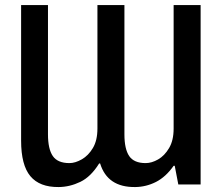

<svg xmlns="http://www.w3.org/2000/svg" viewBox="-20 -734 888 764"><path d="M213.9 10.3Q137.7 11.2 100.8 -33Q64 -77.1 64 -174.3V-713.9H170.9V-199.7Q170.9 -141.1 190.2 -113Q209.5 -85 256.3 -85Q279.3 -85 305.4 -99.9Q331.5 -114.7 349.6 -145Q367.7 -175.3 367.7 -222.7V-713.9H475.1V-199.2Q475.1 -141.1 494.1 -113Q513.2 -85 559.6 -85Q583.5 -85 609.1 -99.6Q634.8 -114.3 652.8 -144.8Q670.9 -175.3 670.9 -222.2V-713.9H778.3V0H689.5L675.3 -74.2H670.9Q639.6 -29.8 600.6 -10Q561.5 9.8 518.1 10.3Q407.7 11.7 378.4 -83.5H374.5Q341.3 -30.3 299.6 -10.3Q257.8 9.8 213.9 10.3Z"/></svg>

Font: Open Sans Condensed SemiBold
Style: Regular
Weight: 600
Width: 3
Designer: Monotype Design Team
Foundry: Monotype Imaging Inc.
Version: Version 3.000; ttfautohint (v1.8.4)